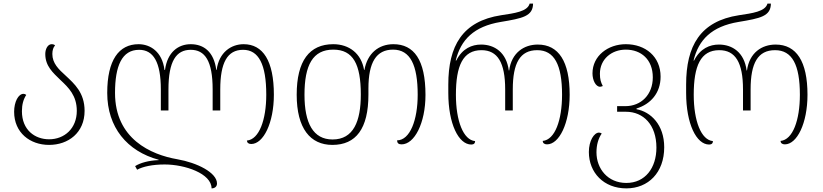

<svg xmlns="http://www.w3.org/2000/svg" viewBox="-20 -790 4541 1060"><path d="M251 10C357 10 447 -57 447 -178C447 -278 391 -327 343 -372C303 -408 269 -441 269 -492C269 -512 274 -529 284 -539C280 -544 273 -546 265 -546C244 -546 230 -520 230 -492C230 -425 272 -389 314 -348C359 -306 404 -262 404 -178C404 -81 336 -21 251 -21C173 -21 101 -72 101 -176C101 -212 109 -242 125 -266C120 -270 115 -272 110 -272C81 -272 58 -227 58 -173C58 -57 146 10 251 10Z M1325 -546C1257 -546 1189 -502 1176 -404H1174C1161 -504 1105 -546 1033 -546C964 -546 904 -502 891 -404H888C876 -504 810 -546 745 -546C636 -546 572 -458 572 -277C572 -87 682 45 856 92V94C800 96 755 109 726 127L737 147C768 130 821 118 889 118C1001 118 1148 168 1148 250C1166 250 1178 240 1178 223C1178 163 1068 108 958 89C814 64 615 -23 615 -277C615 -426 653 -515 748 -515C827 -515 868 -447 868 -296V-180H910V-296C910 -453 953 -515 1033 -515C1111 -515 1154 -455 1154 -296V-180H1196V-296C1196 -444 1235 -515 1322 -515C1408 -515 1450 -435 1450 -267C1450 -129 1411 -20 1343 -14C1344 -2 1352 5 1367 5C1434 5 1492 -111 1492 -267C1492 -454 1432 -546 1325 -546Z M1815 10C1945 10 2014 -79 2014 -268V-301C2014 -447 2058 -516 2150 -516C2245 -516 2286 -431 2286 -267C2286 -128 2244 -16 2172 -15C2173 0 2180 7 2197 7C2268 7 2329 -110 2329 -266C2329 -460 2265 -546 2152 -546C2069 -546 2008 -494 1992 -404H1990C1975 -494 1908 -546 1820 -546C1688 -546 1618 -454 1618 -267C1618 -81 1693 10 1815 10ZM1816 -20C1709 -20 1661 -110 1661 -267C1661 -431 1707 -516 1820 -516C1930 -516 1972 -435 1972 -268C1972 -121 1932 -20 1816 -20Z M2582 8C2596 8 2603 1 2603 -11C2538 -17 2497 -122 2497 -267C2497 -426 2535 -513 2638 -513C2727 -513 2769 -445 2769 -296V-180H2811V-296C2811 -442 2851 -513 2946 -513C3040 -513 3083 -433 3083 -267C3083 -127 3044 -18 2976 -12C2977 0 2985 7 3000 7C3067 7 3125 -109 3125 -267C3125 -451 3064 -544 2949 -544C2873 -544 2804 -499 2791 -401H2789C2776 -501 2710 -544 2636 -544C2586 -544 2533 -523 2499 -456H2496C2524 -570 2595 -644 2745 -669C2865 -689 2922 -700 2923 -770H2904C2892 -726 2820 -717 2747 -706C2532 -673 2455 -536 2455 -323V-277C2455 -106 2512 8 2582 8Z M3438 250C3559 250 3647 163 3647 23C3647 -102 3572 -173 3494 -187V-191C3572 -215 3627 -276 3627 -367C3627 -478 3543 -546 3435 -546C3337 -546 3251 -482 3251 -385C3251 -347 3269 -311 3293 -311C3297 -311 3302 -313 3308 -315C3297 -336 3292 -352 3292 -383C3292 -463 3356 -516 3435 -516C3519 -516 3584 -462 3584 -363C3584 -267 3519 -204 3433 -204H3387V-173H3436C3532 -173 3604 -101 3604 25C3604 137 3542 220 3438 220C3335 220 3273 141 3273 51C3273 10 3283 -25 3302 -53C3297 -56 3292 -58 3287 -58C3260 -58 3231 -13 3231 49C3231 163 3313 250 3438 250Z M3895 8C3909 8 3916 1 3916 -11C3851 -17 3810 -122 3810 -267C3810 -426 3848 -513 3951 -513C4040 -513 4082 -445 4082 -296V-180H4124V-296C4124 -442 4164 -513 4259 -513C4353 -513 4396 -433 4396 -267C4396 -127 4357 -18 4289 -12C4290 0 4298 7 4313 7C4380 7 4438 -109 4438 -267C4438 -451 4377 -544 4262 -544C4186 -544 4117 -499 4104 -401H4102C4089 -501 4023 -544 3949 -544C3899 -544 3846 -523 3812 -456H3809C3837 -570 3908 -644 4058 -669C4178 -689 4235 -700 4236 -770H4217C4205 -726 4133 -717 4060 -706C3845 -673 3768 -536 3768 -323V-277C3768 -106 3825 8 3895 8Z"/></svg>

Font: Noto Serif Georgian ExtraLight
Style: Regular
Weight: 200
Designer: Monotype Design Team, Akaki Razmadze
Foundry: Google LLC
Version: Version 2.003